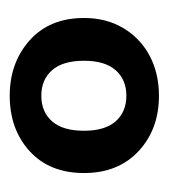

<svg xmlns="http://www.w3.org/2000/svg" viewBox="4 -759 347 395"><g transform="rotate(-90 177.5 -561.5)"><path d="M178 -408Q109 -408 64 -450Q19 -492 19 -562Q19 -633 64 -674Q109 -715 178 -715Q246 -715 292 -674Q338 -633 338 -562Q338 -516 317 -481Q296 -446 260 -427Q224 -408 178 -408ZM178 -475Q211 -475 230.5 -497Q250 -519 250 -562Q250 -606 230.5 -628Q211 -650 178 -650Q145 -650 125.5 -628Q106 -606 106 -562Q106 -519 125.5 -497Q145 -475 178 -475Z"/></g></svg>

Font: Chiron GoRound TC SB
Style: Regular
Weight: 500
Designer: Ryoko NISHIZUKA 西塚涼子 (kana, bopomofo & ideographs); Paul D. Hunt (Latin, Greek & Cyrillic); Sandoll Communications 산돌커뮤니
Foundry: Adobe
Version: Version 1.000;hotconv 1.1.1;makeotfexe 2.6.0